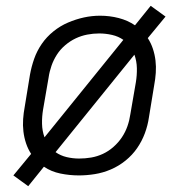

<svg xmlns="http://www.w3.org/2000/svg" viewBox="-20 -595 640 660"><path d="M77 45 26 8 87 -66Q76 -83 69.5 -102.5Q63 -122 60.5 -143Q58 -164 59.5 -185.5Q61 -207 65 -228L83 -338Q88 -366 97.5 -393Q107 -420 123.5 -444Q140 -468 163.5 -487Q187 -506 214 -517.5Q241 -529 268.5 -535Q296 -541 324 -541Q357 -541 388 -533Q419 -525 444 -508L498 -575L549 -538L488 -464Q499 -447 505.5 -427.5Q512 -408 514.5 -387Q517 -366 515.5 -344.5Q514 -323 510 -302L492 -192Q488 -164 478 -137Q468 -110 451.5 -86Q435 -62 411.5 -43Q388 -24 361 -12.5Q334 -1 306 3.5Q278 8 251 8Q219 8 187.5 1.5Q156 -5 131 -22ZM133 -123 404 -458Q387 -470 365 -475Q343 -480 321 -480Q300 -480 279.5 -476Q259 -472 240 -463Q221 -454 204 -439.5Q187 -425 175.5 -407Q164 -389 157 -369Q150 -349 147 -328L128 -218Q124 -194 124.5 -169.5Q125 -145 133 -123ZM252 -50Q273 -50 293.5 -53.5Q314 -57 333.5 -66Q353 -75 370 -90Q387 -105 399 -123Q411 -141 418 -161Q425 -181 428 -202L447 -312Q451 -336 450.5 -360.5Q450 -385 442 -407L171 -72Q188 -60 209 -55Q230 -50 252 -50Z"/></svg>

Font: Iosevka Curly LtExObl
Style: Regular
Weight: 300
Width: 7
Italic angle: -9°
Monospace: yes
Designer: Belleve Invis
Foundry: Belleve Invis
Version: Version 11.1.0; ttfautohint (v1.8.3)